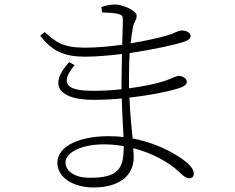

<svg xmlns="http://www.w3.org/2000/svg" viewBox="-20 -790 1040 850"><path d="M393 -388C286 -388 237 -412 310 -502L286 -515C187 -406 251 -348 393 -348C434 -348 477 -350 519 -354C521 -282 525 -222 527 -183C505 -186 482 -187 458 -187C338 -187 234 -146 234 -69C234 -5 303 40 394 40C502 40 572 -8 572 -94L570 -134C652 -113 726 -74 776 -26C792 -11 803 -1 818 -1C830 -1 838 -8 838 -21C838 -35 830 -49 813 -65C784 -92 695 -153 567 -177C562 -226 556 -287 553 -358C652 -369 741 -388 782 -403C798 -409 807 -418 807 -428C807 -444 786 -454 772 -454C759 -454 740 -442 710 -432C668 -418 611 -407 551 -399V-441C551 -488 552 -525 554 -555C662 -571 761 -593 797 -606C811 -611 824 -618 824 -631C824 -644 807 -655 785 -655C769 -655 751 -643 730 -636C695 -625 630 -610 558 -598C561 -625 565 -647 568 -667C572 -693 585 -699 585 -721C585 -742 525 -770 490 -770C467 -770 446 -765 429 -759L432 -735C464 -734 484 -733 505 -728C521 -723 524 -719 524 -699L521 -592C465 -584 407 -579 356 -579C257 -579 226 -605 178 -648L158 -632C211 -563 266 -539 356 -539C406 -539 463 -544 520 -551L518 -432V-395C476 -390 432 -388 393 -388ZM528 -143C527 -47 509 -3 378 -3C306 -3 270 -35 270 -71C270 -113 336 -151 441 -151C470 -151 499 -148 528 -143Z"/></svg>

Font: Noto Serif CJK SC ExtraLight
Style: Regular
Weight: 200
Designer: Ryoko NISHIZUKA 西塚涼子 (kana & ideographs); Frank Grießhammer (Latin, Greek & Cyrillic); Wenlong ZHANG 张文龙 (bopomofo); San
Foundry: Adobe
Version: Version 2.001;hotconv 1.1.0;makeotfexe 2.6.0